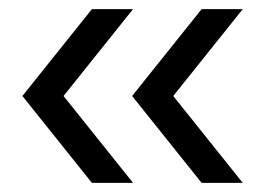

<svg xmlns="http://www.w3.org/2000/svg" viewBox="-20 -479 580 420"><path d="M181 -79H271L119 -269L271 -459H181L29 -269ZM269 -269 421 -79H511L359 -269L511 -459H421Z"/></svg>

Font: Mluvka
Style: Regular
Weight: 400
Designer: Modified by Jiří Krblich, Original typeface by Gumpita Rahayu
Foundry: Gumpita Rahayu & Jiří Krblich
Version: Version 2.000;Glyphs 3.1.1 (3134)